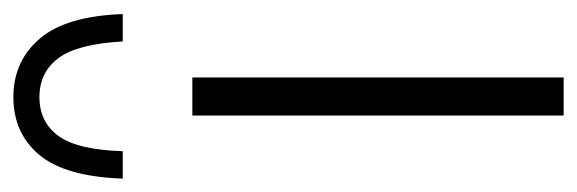

<svg xmlns="http://www.w3.org/2000/svg" viewBox="-325 -541 842 280"><g transform="rotate(-90 96.0 -401.0)"><path d="M67.5 0V-541.5H123V0ZM-24.5 -643Q-21.5 -727 10.2 -764.8Q42 -802.5 94.5 -802.5Q146.5 -802.5 179.5 -764.2Q212.5 -726 215.5 -643H175.5Q172 -709 151.2 -736.8Q130.5 -764.5 94.5 -764.5Q58 -764.5 37.8 -736.8Q17.5 -709 15.5 -643Z"/></g></svg>

Font: Encode Sans Condensed Light
Style: Regular
Weight: 300
Width: 3
Designer: Multiple Designers
Foundry: Impallari Type
Version: Version 3.000; ttfautohint (v1.8.3) -l 8 -r 50 -G 200 -x 14 